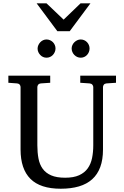

<svg xmlns="http://www.w3.org/2000/svg" viewBox="-20 -1131 752 1167"><path d="M627 -624Q616.2 -623 611.1 -616.2Q606 -609.4 606 -602.1V-222.2Q606 -160.6 589.4 -115.7Q572.8 -70.8 540.3 -41.5Q507.8 -12.2 459.7 2Q411.6 16.1 349.1 16.1Q225.1 16.1 165 -43.9Q105 -104 105 -222.2V-602.1Q105 -609.4 99.9 -616.2Q94.7 -623 84 -624L30.8 -627.9V-670.9H285.2V-627.9L228 -624Q217.3 -623 212.2 -616.2Q207 -609.4 207 -602.1V-248Q207 -204.1 213.9 -167.7Q220.7 -131.3 239.3 -105.5Q257.8 -79.6 290.8 -65.2Q323.7 -50.8 376 -50.8Q427.7 -50.8 460.9 -65.9Q494.1 -81.1 513.2 -107.7Q532.2 -134.3 539.6 -170.4Q546.9 -206.5 546.9 -248V-602.1Q546.9 -609.4 541.3 -616.2Q535.6 -623 524.9 -624L467.8 -627.9V-670.9H685.1V-627.9ZM317.4 -836.4Q317.4 -825.2 313 -814.9Q308.6 -804.7 301.3 -796.9Q293.9 -789.1 283.9 -784.7Q273.9 -780.3 262.7 -780.3Q251.5 -780.3 241.7 -784.7Q231.9 -789.1 224.6 -796.9Q217.3 -804.7 212.9 -814.5Q208.5 -824.2 208.5 -835.4Q208.5 -846.2 212.9 -856.2Q217.3 -866.2 224.6 -874Q231.9 -881.8 241.7 -886.5Q251.5 -891.1 262.7 -891.1Q273.9 -891.1 283.9 -886.7Q293.9 -882.3 301.3 -875Q308.6 -867.7 313 -857.7Q317.4 -847.7 317.4 -836.4ZM524.4 -836.4Q524.4 -825.2 520.3 -814.9Q516.1 -804.7 508.8 -796.9Q501.5 -789.1 491.7 -784.7Q481.9 -780.3 470.7 -780.3Q459.5 -780.3 449.5 -784.7Q439.5 -789.1 431.9 -796.9Q424.3 -804.7 419.9 -814.9Q415.5 -825.2 415.5 -836.4Q415.5 -846.7 419.9 -856.7Q424.3 -866.7 432.1 -874.3Q439.9 -881.8 449.7 -886.5Q459.5 -891.1 470.7 -891.1Q481.9 -891.1 491.7 -886.7Q501.5 -882.3 508.8 -874.8Q516.1 -867.2 520.3 -857.2Q524.4 -847.2 524.4 -836.4ZM403.8 -941.4H328.6L202.6 -1110.8H262.7L366.7 -1011.7L469.7 -1110.8H529.8Z"/></svg>

Font: Charis SIL Am
Style: Regular
Weight: 400
Foundry: SIL International
Version: Version 5.000